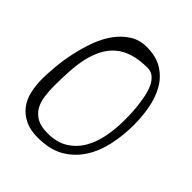

<svg xmlns="http://www.w3.org/2000/svg" viewBox="-163 -665 767 767"><g transform="rotate(45 220.5 -281.0)"><path d="M19.5 -177.7Q19.5 -209 23.4 -250Q27.3 -291 36.6 -334Q45.9 -377 61 -418.5Q76.2 -460 99.1 -491.7Q122.1 -523.4 153.3 -543.5Q184.6 -563.5 224.6 -563.5Q280.3 -563.5 315.9 -540.5Q351.6 -517.6 372.1 -481Q392.6 -444.3 400.9 -398.9Q409.2 -353.5 409.2 -307.6Q409.2 -249 397.5 -193.4Q385.7 -137.7 357.9 -94.2Q330.1 -50.8 285.6 -24.9Q241.2 1 172.9 1Q129.9 1 101.1 -13.2Q72.3 -27.3 53.7 -50.8Q35.2 -74.2 27.3 -107.4Q19.5 -140.6 19.5 -177.7ZM73.2 -192.4Q73.2 -162.1 77.1 -133.8Q81.1 -105.5 93.3 -85Q105.5 -64.5 127.9 -51.8Q150.4 -39.1 188.5 -39.1Q241.2 -39.1 276.4 -61.5Q311.5 -84 332 -120.1Q352.5 -156.2 360.8 -201.2Q369.1 -246.1 369.1 -291Q369.1 -302.7 368.7 -323.2Q368.2 -343.8 365.7 -367.2Q363.3 -390.6 358.4 -416Q353.5 -441.4 344.7 -461.4Q335.9 -481.4 321.3 -494.1Q306.6 -506.8 287.1 -506.8Q240.2 -506.8 205.6 -496.1Q170.9 -485.4 147 -464.4Q123 -443.4 108.4 -414.6Q93.8 -385.7 85.9 -351.1Q78.1 -316.4 75.7 -275.9Q73.2 -235.4 73.2 -192.4Z"/></g></svg>

Font: The Girl Next Door
Style: Regular
Weight: 400
Designer: Kimberly Geswein
Foundry: Kimberly Geswein
Version: Version 1.002 2010